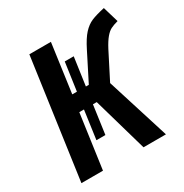

<svg xmlns="http://www.w3.org/2000/svg" viewBox="-164 -834 924 964"><g transform="rotate(-30 298.5 -352.5)"><path d="M487 -516 409 -363 523 0H393L303 -314H281L258 -149H206L229 -314H202L158 0H33L130 -691H255L216 -409H243L266 -571H318L295 -409H312L392 -567Q418 -619 442 -645Q466 -671 493 -682.5Q520 -694 570 -705L597 -614Q571 -607 555 -599Q539 -591 522.5 -571.5Q506 -552 487 -516Z"/></g></svg>

Font: Fira Sans Condensed Medium
Style: Italic
Weight: 500
Width: 3
Italic angle: -8°
Designer: bBox Type GmbH & Carrois Corporate GbR & Edenspiekermann AG
Foundry: bBox Type GmbH & Carrois Corporate GbR & Edenspiekermann AG
Version: Version 4.301